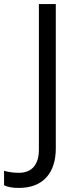

<svg xmlns="http://www.w3.org/2000/svg" viewBox="-98 -734 385 942"><path d="M-5.9 188Q-51.8 188 -78.1 174.8V104Q-43.5 113.8 -5.9 113.8Q42.5 113.8 67.6 84.5Q92.8 55.2 92.8 0V-713.9H175.8V-6.8Q175.8 85.9 128.9 137Q82 188 -5.9 188Z"/></svg>

Font: f0_31487 
Style: Regular
Weight: 400
Foundry: Ascender Corporation
Version: Version 1.10